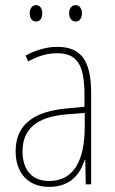

<svg xmlns="http://www.w3.org/2000/svg" viewBox="-20 -720 450 750"><path d="M96 -668C96 -651 104 -636 121 -636C137 -636 145 -649 145 -668C145 -686 137 -700 121 -700C104 -700 96 -684 96 -668ZM250 -668C250 -651 259 -636 275 -636C292 -636 300 -650 300 -668C300 -686 291 -700 275 -700C259 -700 250 -685 250 -668ZM203 -537C162 -537 118 -524 80 -503L90 -480C133 -504 170 -512 203 -512C278 -512 310 -471 310 -351V-303L237 -296C113 -284 41 -234 41 -129C41 -53 82 10 172 10C258 10 294 -43 311 -96H313L315 0H336V-356C336 -486 295 -537 203 -537ZM237 -273 311 -279V-220C310 -98 271 -13 172 -13C106 -13 68 -55 68 -129C68 -219 127 -263 237 -273Z"/></svg>

Font: Noto Sans Condensed Thin
Style: Regular
Weight: 100
Width: 3
Designer: Monotype Design Team
Foundry: Monotype Imaging Inc.
Version: Version 2.013